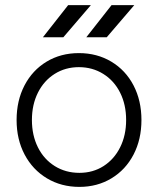

<svg xmlns="http://www.w3.org/2000/svg" viewBox="-20 -720 619 752"><path d="M45 -250Q45 -326 76 -385.5Q107 -445 162.5 -478.5Q218 -512 289 -512Q360 -512 416 -478.5Q472 -445 503 -385.5Q534 -326 534 -250Q534 -174 503 -114.5Q472 -55 416.5 -21.5Q361 12 291 12Q220 12 164 -21.5Q108 -55 76.5 -114.5Q45 -174 45 -250ZM474 -250Q474 -310 450.5 -357Q427 -404 384.5 -430.5Q342 -457 289 -457Q236 -457 194 -430.5Q152 -404 128.5 -357Q105 -310 105 -250Q105 -190 128.5 -143Q152 -96 194.5 -69.5Q237 -43 291 -43Q344 -43 385.5 -69.5Q427 -96 450.5 -143Q474 -190 474 -250ZM417 -700H506L398 -574H318ZM247 -700H336L228 -574H148Z"/></svg>

Font: Oak Sans Light
Style: Regular
Weight: 400
Designer: Erik Kennedy, Walven
Foundry: Erik Kennedy, Walven
Version: Version 1.100;Glyphs 3.1.2 (3151)